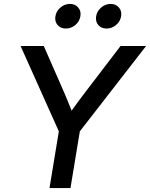

<svg xmlns="http://www.w3.org/2000/svg" viewBox="-20 -963 768 983"><path d="M233.4 0 281.2 -290.5 85.4 -727.5H204.1L304.7 -498Q315.9 -472.7 326.2 -447.3Q336.4 -421.9 346.7 -396.5Q364.7 -421.9 383.5 -447.3Q402.3 -472.7 421.9 -498L597.2 -727.5H728L388.7 -290.5L340.8 0ZM525.9 -816.9Q498.5 -816.9 483.2 -835Q467.8 -853 472.2 -879.9Q476.6 -906.2 498 -924.6Q519.5 -942.9 546.4 -942.9Q573.2 -942.9 588.9 -924.6Q604.5 -906.2 600.1 -879.9Q595.7 -853 574.2 -835Q552.7 -816.9 525.9 -816.9ZM316.9 -816.9Q290 -816.9 274.7 -835Q259.3 -853 263.7 -879.9Q268.1 -906.2 289.6 -924.6Q311 -942.9 337.9 -942.9Q364.7 -942.9 380.4 -924.6Q396 -906.2 391.6 -879.9Q387.2 -853 365.7 -835Q344.2 -816.9 316.9 -816.9Z"/></svg>

Font: Inter Display Medium
Style: Italic
Weight: 500
Italic angle: -9.39999°
Designer: Rasmus Andersson
Foundry: rsms
Version: Version 4.000;git-a52131595